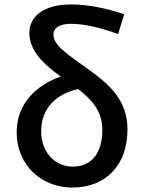

<svg xmlns="http://www.w3.org/2000/svg" viewBox="-20 -830 643 863"><path d="M306 -81C232 -81 165 -141 165 -240C165 -340 228 -406 331 -430C392 -383 440 -330 440 -247C440 -143 393 -81 306 -81ZM538 -766C452 -795 371 -810 299 -810C170 -810 112 -751 112 -683C112 -598 180 -539 253 -486C144 -448 55 -364 55 -237C55 -80 174 13 304 13C460 13 553 -92 553 -248C553 -375 478 -446 382 -515C295 -579 220 -622 220 -675C220 -701 243 -723 298 -723C353 -723 422 -709 511 -677Z"/></svg>

Font: Noto Sans CJK JP Medium
Style: Regular
Weight: 500
Designer: Ryoko NISHIZUKA (kana & ideographs); Paul D. Hunt (Latin, Greek & Cyrillic); Wenlong ZHANG (bopomofo); Sandoll Communica
Foundry: Adobe Systems Incorporated
Version: Version 1.004;PS 1.004;hotconv 1.0.82;makeotf.lib2.5.63406